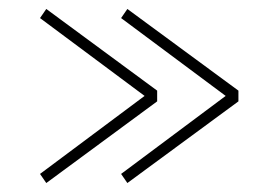

<svg xmlns="http://www.w3.org/2000/svg" viewBox="-20 -501 618 426"><path d="M509 -276.1V-299.9L262.6 -481.1L248.7 -460.9L480.7 -288.2L248.7 -115.1L262.6 -94.9ZM328.7 -276.1V-299.9L82.7 -481.1L68.8 -460.9L300.8 -288.2L68.8 -115.1L82.7 -94.9Z"/></svg>

Font: Arad-VF Thin Dots1
Style: Regular
Weight: 100
Designer: Mohammad Darvishi
Version: Version 1.000;August 30, 2024;FontCreator 15.0.0.2992 64-bit